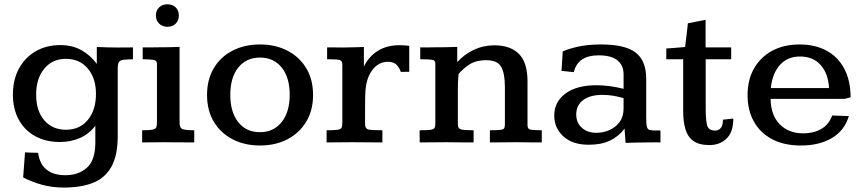

<svg xmlns="http://www.w3.org/2000/svg" viewBox="-20 -658 3990 887"><path d="M274.9 208.5Q221.2 208.5 175 195.8Q128.9 183.1 86.9 161.6L95.7 45.4Q99.6 46.4 114.3 46.9Q128.9 47.4 142.3 47.6Q155.8 47.9 155.8 47.9Q163.6 101.1 195.8 126.2Q228 151.4 282.2 151.4Q342.3 151.4 381.1 117.2Q419.9 83 420.4 2.4Q420.4 1.5 420.4 -10.3Q420.4 -22 420.4 -37.4Q420.4 -52.7 420.4 -64.7Q420.4 -76.7 420.4 -77.1Q392.6 -40 350.3 -21Q308.1 -2 256.8 -2Q191.4 -2 142.3 -29.1Q93.3 -56.2 66.4 -105.5Q39.6 -154.8 39.6 -221.7Q39.6 -289.6 67.4 -340.8Q95.2 -392.1 144.5 -420.9Q193.8 -449.7 258.8 -449.7Q314.5 -449.7 356.4 -426Q398.4 -402.3 427.2 -362.8V-440.9Q451.7 -439.9 476.1 -439.2Q500.5 -438.5 525.4 -438.5Q546.9 -438.5 562.7 -438.7Q578.6 -439 594.2 -439V-383.8Q586.4 -383.8 580.3 -383.8Q574.2 -383.8 568.8 -383.3Q537.6 -382.3 530.8 -373.5Q523.9 -364.7 523.9 -341.8V-31.2Q523.9 60.5 494.4 112.8Q464.8 165 409.4 186.8Q354 208.5 274.9 208.5ZM285.2 -58.6Q348.1 -58.6 385.7 -104Q423.3 -149.4 423.3 -224.6Q423.3 -296.9 385.5 -341.6Q347.7 -386.2 284.2 -386.2Q222.2 -386.2 184.6 -340.8Q147 -295.4 147 -220.7Q147 -146.5 184.3 -102.5Q221.7 -58.6 285.2 -58.6Z M636.7 0V-56.2Q669.4 -56.2 683.6 -58.8Q697.8 -61.5 701.4 -69.1Q705.1 -76.7 705.1 -92.3V-362.8Q705.1 -378.9 689.9 -381.3Q674.8 -383.8 639.2 -384.3Q639.2 -398.4 639.2 -411.9Q639.2 -425.3 639.2 -439Q659.2 -439 678.2 -439Q697.3 -439 714.8 -439.5Q738.8 -439.5 762 -439.9Q785.2 -440.4 809.6 -441.4V-90.8Q809.6 -66.4 824.2 -61.3Q838.9 -56.2 877.4 -56.2V0Q863.3 0 842.5 -0.2Q821.8 -0.5 799.8 -0.5Q777.8 -0.5 760.7 -0.7Q743.7 -1 736.8 -1Q706.5 -1 683.6 -0.5Q660.6 0 636.7 0ZM753.9 -534.2Q730 -534.2 715.1 -549.1Q700.2 -564 700.2 -586.4Q700.2 -609.4 715.1 -623.8Q730 -638.2 753.4 -638.2Q777.3 -638.2 791.7 -623.8Q806.2 -609.4 806.2 -585.9Q806.2 -563.5 791.7 -548.8Q777.3 -534.2 753.9 -534.2Z M1181.2 14.2Q1110.4 14.2 1055.2 -14.2Q1000 -42.5 968.3 -94.7Q936.5 -147 936.5 -219.2Q936.5 -291 968 -343.5Q999.5 -396 1054.9 -424.3Q1110.4 -452.6 1181.2 -452.6Q1251.5 -452.6 1306.6 -424.6Q1361.8 -396.5 1394 -344.2Q1426.3 -292 1426.3 -219.2Q1426.3 -147.9 1394.5 -95.5Q1362.8 -43 1307.6 -14.4Q1252.4 14.2 1181.2 14.2ZM1180.7 -47.4Q1244.1 -47.4 1281.2 -94Q1318.4 -140.6 1318.4 -220.2Q1318.4 -299.8 1281.5 -345.9Q1244.6 -392.1 1181.2 -392.1Q1117.7 -392.1 1080.8 -345.9Q1043.9 -299.8 1043.9 -219.7Q1043.9 -140.1 1080.6 -93.8Q1117.2 -47.4 1180.7 -47.4Z M1488.8 0V-56.2Q1525.4 -56.2 1540.3 -58.6Q1555.2 -61 1558.3 -68.6Q1561.5 -76.2 1561.5 -91.3V-359.9Q1561.5 -378.4 1547.6 -381.3Q1533.7 -384.3 1491.2 -384.3V-439Q1499.5 -439 1516.8 -439Q1534.2 -439 1548.8 -438.7Q1563.5 -438.5 1563.5 -438.5Q1586.9 -438.5 1611.3 -439.5Q1635.7 -440.4 1661.1 -440.9V-350.6Q1684.1 -397.5 1725.8 -423.3Q1767.6 -449.2 1825.7 -449.2Q1847.2 -449.2 1870.6 -446.3V-326.2Q1861.3 -326.2 1851.1 -326.2Q1840.8 -326.2 1832 -325.7Q1823.7 -348.1 1810.1 -360.4Q1796.4 -372.6 1772.5 -372.6Q1728 -372.6 1699.2 -333.3Q1670.4 -293.9 1668 -231Q1667.5 -229.5 1667.2 -215.3Q1667 -201.2 1666.7 -180.7Q1666.5 -160.2 1666.5 -139.4Q1666.5 -118.7 1666.5 -103.3Q1666.5 -87.9 1666.5 -85Q1666.5 -62.5 1683.8 -59.3Q1701.2 -56.2 1746.6 -56.2V0Q1713.4 0 1681.2 -0.5Q1648.9 -1 1604 -1Q1566.9 -1 1541.7 -0.5Q1516.6 0 1488.8 0Z M1918.9 0Q1918.9 -3.4 1918.9 -11Q1918.9 -18.6 1918.7 -27.8Q1918.5 -37.1 1918.5 -44.9Q1918.5 -52.7 1918.5 -56.2Q1952.1 -56.2 1967.5 -58.1Q1982.9 -60.1 1987.1 -66.7Q1991.2 -73.2 1991.2 -85.9V-365.2Q1991.2 -379.4 1976.3 -381.8Q1961.4 -384.3 1921.4 -384.3Q1921.4 -388.7 1921.4 -400.1Q1921.4 -411.6 1921.4 -423.3Q1921.4 -435.1 1921.4 -439Q1939.5 -439 1956.1 -439Q1972.7 -439 1988.3 -439.5Q2015.1 -439.5 2040.8 -439.9Q2066.4 -440.4 2092.3 -441.4V-371.1Q2123.5 -405.8 2167.2 -427Q2210.9 -448.2 2262.7 -448.7Q2337.9 -448.7 2377.4 -408.9Q2417 -369.1 2417 -282.2V-79.1Q2417 -61 2432.1 -58.8Q2447.3 -56.6 2482.9 -56.2V0Q2457 0 2431.9 -0.2Q2406.7 -0.5 2370.1 -1Q2334 -1 2303.7 -0.5Q2273.4 0 2243.2 0V-56.2Q2277.8 -56.2 2292.2 -58.1Q2306.6 -60.1 2309.6 -66.2Q2312.5 -72.3 2312.5 -83.5V-256.3Q2312.5 -318.4 2295.4 -349.1Q2278.3 -379.9 2226.1 -379.9Q2177.2 -379.9 2146.2 -358.6Q2115.2 -337.4 2098.6 -315.9Q2096.7 -298.3 2095.9 -280Q2095.2 -261.7 2095.2 -241.2V-83.5Q2095.2 -63 2112.1 -59.6Q2128.9 -56.2 2168 -56.2V0Q2139.2 0 2111.6 -0.2Q2084 -0.5 2043.9 -1Q2006.3 -1 1976.8 -0.5Q1947.3 0 1918.9 0Z M2699.7 10.7Q2625 10.7 2582.8 -27.8Q2540.5 -66.4 2540.5 -124Q2540.5 -187.5 2592.3 -225.8Q2644 -264.2 2735.8 -264.2Q2766.6 -264.2 2798.3 -259.8Q2830.1 -255.4 2860.8 -247.6V-314.5Q2860.8 -356 2832.5 -379.2Q2804.2 -402.3 2745.6 -402.3Q2649.4 -402.3 2630.9 -324.7L2574.2 -330.6L2579.6 -420.4Q2605 -432.1 2650.1 -442.4Q2695.3 -452.6 2756.8 -452.6Q2868.2 -452.6 2916.7 -415Q2965.3 -377.4 2965.3 -293.9V-117.2Q2965.3 -85.9 2968.5 -73Q2971.7 -60.1 2981 -57.6Q2990.2 -55.2 3008.8 -55.2H3031.2V0Q3024.4 -0.5 3012.5 -0.5Q3000.5 -0.5 2988 -0.2Q2975.6 0 2967.8 0Q2940.9 0.5 2917.7 0.7Q2894.5 1 2870.1 2L2865.2 -64Q2838.4 -27.8 2798.3 -8.5Q2758.3 10.7 2699.7 10.7ZM2734.9 -44.4Q2766.6 -44.4 2795.4 -57.1Q2824.2 -69.8 2842.5 -94.7Q2860.8 -119.6 2860.8 -156.2V-204.6Q2834.5 -212.4 2810.3 -216.1Q2786.1 -219.7 2762.7 -219.7Q2706.5 -219.7 2674.3 -195.8Q2642.1 -171.9 2642.1 -129.4Q2642.1 -90.8 2668.2 -67.6Q2694.3 -44.4 2734.9 -44.4Z M3257.3 12.2Q3210 12.2 3183.6 -6.6Q3157.2 -25.4 3146.7 -60.5Q3136.2 -95.7 3136.2 -143.1V-384.3H3058.1V-434.1Q3071.3 -434.6 3091.8 -436.3Q3112.3 -438 3128.7 -439.5Q3145 -440.9 3145 -440.9Q3145.5 -444.8 3147.5 -461.2Q3149.4 -477.5 3151.9 -497.3Q3154.3 -517.1 3156 -532.5Q3157.7 -547.9 3157.7 -550.3L3239.7 -566.4V-439H3357.9V-384.3H3240.2V-154.8Q3240.2 -107.9 3246.1 -81.3Q3252 -54.7 3284.2 -54.7Q3299.3 -54.7 3309.6 -66.4Q3319.8 -78.1 3319.8 -105L3367.7 -110.4Q3367.7 -47.4 3336.4 -17.6Q3305.2 12.2 3257.3 12.2Z M3680.2 14.2Q3601.1 14.2 3546.1 -15.4Q3491.2 -44.9 3462.4 -97.2Q3433.6 -149.4 3433.6 -218.3Q3433.6 -289.6 3463.6 -342Q3493.7 -394.5 3547.6 -423.6Q3601.6 -452.6 3673.8 -452.6Q3745.6 -452.6 3798.3 -424.1Q3851.1 -395.5 3880.1 -341.1Q3909.2 -286.6 3909.7 -208.5L3881.3 -201.2H3540Q3541 -126 3582 -84Q3623 -42 3691.4 -42Q3738.8 -42 3773.7 -62Q3808.6 -82 3824.7 -124.5L3901.4 -121.6Q3881.8 -55.2 3823.5 -20.5Q3765.1 14.2 3680.2 14.2ZM3541 -251H3810.1Q3806.2 -318.4 3771.2 -357.7Q3736.3 -397 3675.8 -397Q3617.7 -397 3582.8 -357.7Q3547.9 -318.4 3541 -251Z"/></svg>

Font: Kameron Medium
Style: Regular
Weight: 500
Designer: Vernon Adams
Foundry: Vernon Adams
Version: Version 1.100